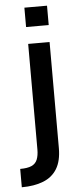

<svg xmlns="http://www.w3.org/2000/svg" viewBox="-59 -712 401 938"><g transform="rotate(-5 141.5 -243.5)"><path d="M9 193V103Q45 103 65 94Q85 85 93 65Q101 45 101 16V-502H206V18Q206 81 182.5 119.5Q159 158 114.5 175.5Q70 193 9 193ZM98 -585V-680H209V-585Z"/></g></svg>

Font: Maven Pro Medium
Style: Regular
Weight: 500
Designer: Joe Prince
Foundry: Joe Prince
Version: Version 2.103